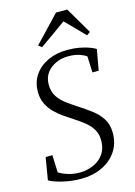

<svg xmlns="http://www.w3.org/2000/svg" viewBox="-144 -1057 803 1142"><g transform="rotate(-15 257.0 -486.0)"><path d="M208.5 11Q166.5 11 126.8 4Q87 -3 57 -13Q27 -23 15 -32L38 -169H79.5L83.5 -62.5Q104.5 -48.5 138.2 -37.8Q172 -27 211.5 -27Q240 -27 269.5 -35.2Q299 -43.5 324 -60.5Q349 -77.5 365 -105.2Q381 -133 382.5 -171Q384.5 -214 366.8 -244.8Q349 -275.5 320.2 -298.5Q291.5 -321.5 259.5 -342Q232 -359.5 203 -379.5Q174 -399.5 149.2 -424.5Q124.5 -449.5 109.2 -481Q94 -512.5 93.5 -553Q93 -614 123.8 -658.2Q154.5 -702.5 207.2 -726.8Q260 -751 325 -751Q367 -751 401.5 -744.5Q436 -738 460.5 -728.8Q485 -719.5 498.5 -711L475.5 -583H437L433 -682.5Q417.5 -694.5 389.8 -703.8Q362 -713 319.5 -713Q282.5 -713 247.8 -698Q213 -683 190.2 -653.8Q167.5 -624.5 167 -581Q166.5 -536.5 187 -505.8Q207.5 -475 239.2 -452Q271 -429 304 -407.5Q341 -383.5 377 -356.8Q413 -330 436.8 -294Q460.5 -258 461 -206.5Q461.5 -139.5 428.2 -90.8Q395 -42 337.8 -15.5Q280.5 11 208.5 11ZM166.5 -821.5 320 -983H389L485 -819.5L463.5 -804.5Q435.5 -833.5 406.8 -862.5Q378 -891.5 349 -921Q311 -893 271 -864.8Q231 -836.5 186.5 -805.5Z"/></g></svg>

Font: Merriweather 72pt Light
Style: Italic
Weight: 300
Italic angle: -7.8°
Version: Version 2.101